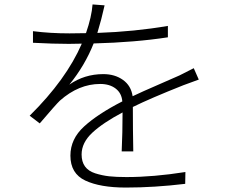

<svg xmlns="http://www.w3.org/2000/svg" viewBox="-20 -805 1040 856"><path d="M574.2 -129.9H522.5Q526.4 -213.9 526.4 -303.7Q439.5 -257.8 391.6 -213.4Q343.8 -168.9 343.8 -116.2Q343.8 -84 358.9 -63Q374 -42 404.8 -32.2Q435.5 -22.5 466.8 -19Q498 -15.6 543.9 -15.6Q664.1 -15.6 806.6 -38.1L805.7 14.6Q668 31.2 541 31.2Q426.8 31.2 360.4 0Q293.9 -31.2 293.9 -111.3Q293.9 -185.5 355 -241.2Q416 -296.9 524.4 -352.5H525.4Q522.5 -389.6 495.6 -410.2Q468.8 -430.7 426.8 -430.7Q331.1 -430.7 247.1 -356.4Q230.5 -340.8 157.2 -254.9L112.3 -289.1Q275.4 -450.2 344.7 -610.4Q325.2 -609.4 287.1 -609.4Q217.8 -609.4 127 -614.3V-666Q204.1 -656.2 290 -656.2Q337.9 -656.2 363.3 -657.2Q388.7 -730.5 392.6 -785.2L446.3 -781.2Q432.6 -718.8 414.1 -658.2Q581.1 -664.1 728.5 -689.5V-638.7Q583 -616.2 397.5 -611.3Q358.4 -512.7 289.1 -427.7Q356.4 -474.6 440.4 -474.6Q492.2 -474.6 528.3 -448.7Q564.5 -422.9 571.3 -376Q614.3 -396.5 685.5 -427.2Q756.8 -458 780.3 -468.8Q791 -473.6 843.8 -501L866.2 -450.2Q860.4 -448.2 796.9 -424.8Q649.4 -366.2 572.3 -328.1Q572.3 -227.5 574.2 -129.9Z"/></svg>

Font: GenEi Gothic M Light
Style: Regular
Weight: 300
Designer: o_tamon (Modified); [Source Han Sans]
Ryoko NISHIZUKA  (kana & ideographs); Paul D. Hunt (Latin, Greek & Cyrillic); Wenl
Version: Version 1.1a;Original Version 1.004